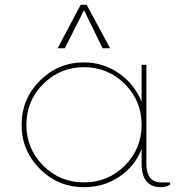

<svg xmlns="http://www.w3.org/2000/svg" viewBox="-20 -770 738 800"><path d="M330 -727.5 250 -568.8H220L316.2 -750H341.2L438.8 -568.8H407.5ZM651.2 -10H688.8V0Q671.2 10 651.2 10Q570 10 570 -88.8V-148.8Q541.2 -76.2 476.2 -33.1Q411.2 10 330 10Q222.5 10 146.2 -66.2Q70 -142.5 70 -250Q70 -357.5 146.2 -433.8Q222.5 -510 330 -510Q410 -510 475 -465Q540 -420 570 -346.2V-500H590V-88.8Q590 -10 651.2 -10ZM160 -80Q230 -10 330 -10Q430 -10 500 -80Q570 -150 570 -250Q570 -350 500 -420Q430 -490 330 -490Q230 -490 160 -420Q90 -350 90 -250Q90 -150 160 -80Z"/></svg>

Font: Now Thin
Style: Regular
Weight: 250
Designer: Alfredo Marco Pradil
Foundry: Alfredo Marco Pradil
Version: Version 1.002;PS 001.002;hotconv 1.0.88;makeotf.lib2.5.64775